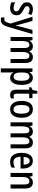

<svg xmlns="http://www.w3.org/2000/svg" viewBox="1876 -2575 939 4731"><g transform="rotate(90 2345.5 -209.5)"><path d="M356 -150Q356 -72 309.5 -31Q263 10 179 10Q136 10 100.5 1.5Q65 -7 37 -21V-117Q64 -99 101 -86.5Q138 -74 175 -74Q217 -74 238 -92.5Q259 -111 259 -144Q259 -172 239 -192.5Q219 -213 162 -240Q104 -270 70.5 -305.5Q37 -341 37 -404Q37 -472 84 -511Q131 -550 207 -550Q248 -550 283 -540Q318 -530 351 -512L319 -436Q293 -450 265 -459.5Q237 -469 208 -469Q172 -469 152 -452.5Q132 -436 132 -408Q132 -379 153 -361Q174 -343 230 -314Q288 -283 322 -248Q356 -213 356 -150Z M393 -540H496L579 -243Q587 -213 594.5 -182Q602 -151 606 -122H610Q614 -147 621 -178Q628 -209 638 -243L717 -540H820L640 71Q614 157 574.5 198.5Q535 240 470 240Q453 240 438.5 238Q424 236 410 232V147Q420 150 431.5 152Q443 154 455 154Q489 154 508 131Q527 108 543 55L560 -3Z M1386 -550Q1460 -550 1496 -503Q1532 -456 1532 -357V0H1434V-338Q1434 -404 1415 -434Q1396 -464 1359 -464Q1305 -464 1283 -419.5Q1261 -375 1261 -290V0H1163V-340Q1163 -405 1144.5 -434.5Q1126 -464 1088 -464Q1030 -464 1010 -413Q990 -362 990 -274V0H891V-540H970L982 -468H987Q1006 -508 1040 -529Q1074 -550 1118 -550Q1169 -550 1200.5 -526.5Q1232 -503 1245 -465H1251Q1293 -550 1386 -550Z M1896 -550Q1979 -550 2025.5 -479Q2072 -408 2072 -270Q2072 -136 2025.5 -63Q1979 10 1899 10Q1853 10 1819 -11.5Q1785 -33 1765 -70H1760Q1762 -48 1763.5 -26.5Q1765 -5 1765 11V240H1666V-540H1746L1760 -467H1765Q1788 -509 1819.5 -529.5Q1851 -550 1896 -550ZM1871 -466Q1815 -466 1790 -422.5Q1765 -379 1765 -286V-266Q1765 -169 1789.5 -122Q1814 -75 1872 -75Q1922 -75 1946.5 -124.5Q1971 -174 1971 -270Q1971 -366 1947 -416Q1923 -466 1871 -466Z M2345 -75Q2360 -75 2375.5 -78Q2391 -81 2405 -87V-9Q2387 0 2364.5 5Q2342 10 2316 10Q2255 10 2222 -27Q2189 -64 2189 -147V-459H2131V-510L2194 -540L2223 -659H2288V-540H2398V-459H2288V-155Q2288 -75 2345 -75Z M2882 -271Q2882 -187 2858.5 -124Q2835 -61 2788.5 -25.5Q2742 10 2672 10Q2607 10 2560.5 -25Q2514 -60 2490 -123Q2466 -186 2466 -271Q2466 -402 2518.5 -476Q2571 -550 2675 -550Q2770 -550 2826 -478.5Q2882 -407 2882 -271ZM2567 -270Q2567 -175 2592.5 -124Q2618 -73 2674 -73Q2730 -73 2755.5 -123.5Q2781 -174 2781 -271Q2781 -367 2755.5 -416.5Q2730 -466 2674 -466Q2618 -466 2592.5 -416.5Q2567 -367 2567 -270Z M3489 -550Q3563 -550 3599 -503Q3635 -456 3635 -357V0H3537V-338Q3537 -404 3518 -434Q3499 -464 3462 -464Q3408 -464 3386 -419.5Q3364 -375 3364 -290V0H3266V-340Q3266 -405 3247.5 -434.5Q3229 -464 3191 -464Q3133 -464 3113 -413Q3093 -362 3093 -274V0H2994V-540H3073L3085 -468H3090Q3109 -508 3143 -529Q3177 -550 3221 -550Q3272 -550 3303.5 -526.5Q3335 -503 3348 -465H3354Q3396 -550 3489 -550Z M3944 -549Q4005 -549 4047 -518.5Q4089 -488 4111 -433.5Q4133 -379 4133 -308V-247H3844Q3847 -72 3973 -72Q4043 -72 4110 -110V-25Q4077 -7 4041.5 1.5Q4006 10 3963 10Q3854 10 3800 -65.5Q3746 -141 3746 -266Q3746 -403 3797.5 -476Q3849 -549 3944 -549ZM3945 -471Q3854 -471 3846 -322H4038Q4038 -386 4015 -428.5Q3992 -471 3945 -471Z M4472 -550Q4547 -550 4586 -503Q4625 -456 4625 -360V0H4526V-339Q4526 -401 4508 -432.5Q4490 -464 4448 -464Q4389 -464 4365 -418Q4341 -372 4341 -273V0H4242V-540H4321L4333 -467H4338Q4358 -507 4393.5 -528.5Q4429 -550 4472 -550Z"/></g></svg>

Font: Noto Sans Lao Condensed Medium
Style: Regular
Weight: 500
Width: 3
Designer: Monotype Design Team
Foundry: Monotype Imaging Inc.
Version: Version 2.003; ttfautohint (v1.8.4.7-5d5b)